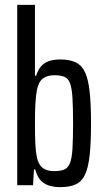

<svg xmlns="http://www.w3.org/2000/svg" viewBox="-20 -763 433 791"><path d="M228 8Q204 8 183.5 2Q163 -4 148 -19.5Q133 -35 125 -65H120L116 0H51V-743H124V-451H129Q136 -474 148.5 -489Q161 -504 181 -511Q201 -518 229 -518Q268 -518 293 -505.5Q318 -493 331 -464Q344 -435 349.5 -384Q355 -333 355 -255Q355 -176 349.5 -124.5Q344 -73 330.5 -44Q317 -15 292 -3.5Q267 8 228 8ZM203 -58Q229 -58 244.5 -64.5Q260 -71 268 -90.5Q276 -110 278.5 -149.5Q281 -189 281 -255Q281 -321 278.5 -360.5Q276 -400 268.5 -420Q261 -440 245.5 -446.5Q230 -453 204 -453Q174 -453 156.5 -439.5Q139 -426 132 -392Q128 -370 126 -338.5Q124 -307 124 -260Q124 -206 125.5 -172.5Q127 -139 132 -114Q139 -84 156 -71Q173 -58 203 -58Z"/></svg>

Font: Saira ExtraCondensed Medium
Style: Regular
Weight: 500
Width: 2
Designer: Hector Gatti with collaboration of the Omnibus-Type team
Foundry: Omnibus-Type
Version: Version 1.101